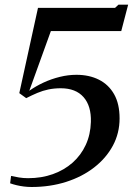

<svg xmlns="http://www.w3.org/2000/svg" viewBox="-20 -776 558 806"><path d="M26.5 -37.5Q41.5 -34 59.8 -31Q78 -28 98 -28Q154.5 -28 202 -45Q249.5 -62 284.8 -93.2Q320 -124.5 340 -167.8Q360 -211 361.5 -264Q363.5 -331 330.8 -368.2Q298 -405.5 235 -405.5Q207.5 -405.5 183.5 -400.5Q159.5 -395.5 137 -386Q114.5 -376.5 90 -364L61 -385L139.5 -743H463L477.5 -756.5H518L489 -645.5H193.5L103 -395Q130.5 -414.5 163 -429.5Q195.5 -444.5 230.8 -453.2Q266 -462 301 -462Q354.5 -462 395.2 -441.5Q436 -421 459 -380.5Q482 -340 482 -279Q482 -217 453.8 -164.5Q425.5 -112 375.2 -73Q325 -34 257.8 -12.5Q190.5 9 112.5 9Q96.5 9 80.5 7Q64.5 5 49.8 1.5Q35 -2 22.5 -6.5Z"/></svg>

Font: Merriweather 120pt Medium
Style: Italic
Weight: 500
Italic angle: -7.8°
Version: Version 2.101